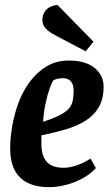

<svg xmlns="http://www.w3.org/2000/svg" viewBox="-20 -763 454 793"><path d="M183 10Q130 10 94 -8Q58 -26 40 -61.5Q22 -97 22 -150Q22 -193 30.5 -242.5Q39 -292 57 -340Q75 -388 104.5 -427Q134 -466 173.5 -489.5Q213 -513 266 -513Q314 -513 345.5 -498Q377 -483 392.5 -458.5Q408 -434 408 -406Q408 -355 388 -320.5Q368 -286 332.5 -264Q297 -242 251 -228.5Q205 -215 151 -204V-169Q151 -133 162 -111Q173 -89 193.5 -79.5Q214 -70 242 -70Q267 -70 296.5 -80Q326 -90 354 -108L376 -69Q356 -46 324 -28Q292 -10 255 0Q218 10 183 10ZM158 -260Q201 -274 227 -287.5Q253 -301 265 -315.5Q277 -330 280.5 -347.5Q284 -365 284 -388Q284 -407 278.5 -418Q273 -429 263.5 -434.5Q254 -440 239 -440Q226 -440 215 -437Q204 -434 200 -431Q194 -422 185.5 -398.5Q177 -375 169 -340Q161 -305 158 -260ZM334 -551 241 -600Q215 -613 195.5 -624.5Q176 -636 165.5 -649.5Q155 -663 155 -682Q155 -703 169 -720.5Q183 -738 217 -743L366 -591Z"/></svg>

Font: Faustina
Style: Bold Italic
Weight: 700
Italic angle: -8°
Designer: Alfonso Garcia
Foundry: http://www.omnibus-type.com
Version: Version 1.200